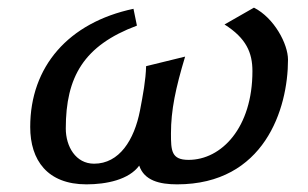

<svg xmlns="http://www.w3.org/2000/svg" viewBox="-20 -470 805 502"><path d="M59 -138C59 -51 104 12 206 12C258 12 317 0 344 -37C357 2 397 12 443 12C671 12 733 -185 733 -314C733 -355 697 -423 644 -450L567 -406C624 -370 640 -332 640 -284C640 -136 559 -52 473 -52C428 -52 427 -76 427 -121C427 -182 439 -239 464 -322L362 -297C361 -260 354 -223 346 -181C331 -104 292 -42 226 -42C178 -42 152 -87 152 -134C152 -269 199 -351 338 -403L329 -447C159 -411 59 -296 59 -138Z"/></svg>

Font: KpSans
Style: BoldItalic
Weight: 700
Italic angle: -11°
Version: Version 0.66